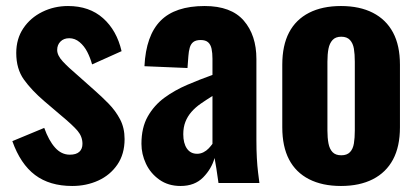

<svg xmlns="http://www.w3.org/2000/svg" viewBox="-20 -608 1389 638"><path d="M220 10Q145 10 96.5 -26.5Q48 -63 21 -139L127 -183Q142 -141 163 -117.5Q184 -94 212 -94Q233 -94 243.5 -103.5Q254 -113 254 -130Q254 -154 238 -173Q222 -192 181 -226L127 -272Q85 -308 59.5 -343.5Q34 -379 34 -432Q34 -479 57.5 -514Q81 -549 120.5 -568.5Q160 -588 206 -588Q277 -588 322.5 -547.5Q368 -507 384 -438L286 -394Q280 -416 270 -435.5Q260 -455 244.5 -468Q229 -481 210 -481Q192 -481 181 -470Q170 -459 170 -442Q170 -424 188.5 -404Q207 -384 240 -356L294 -308Q318 -287 341 -263.5Q364 -240 379 -211.5Q394 -183 394 -146Q394 -96 370 -61Q346 -26 306.5 -8Q267 10 220 10Z M580 10Q539 10 509.5 -11Q480 -32 465 -64Q450 -96 450 -130Q450 -184 471 -221Q492 -258 526 -283Q560 -308 602 -326Q644 -344 686 -359V-413Q686 -432 683 -446Q680 -460 671.5 -467.5Q663 -475 647 -475Q631 -475 622.5 -468.5Q614 -462 610.5 -449.5Q607 -437 606 -422L603 -382L460 -388Q465 -490 513.5 -539Q562 -588 660 -588Q748 -588 790 -539.5Q832 -491 832 -412V-143Q832 -109 833.5 -82.5Q835 -56 837.5 -35.5Q840 -15 842 0H706Q703 -22 699 -48Q695 -74 693 -83Q683 -47 655 -18.5Q627 10 580 10ZM635 -97Q646 -97 656 -102Q666 -107 673.5 -115Q681 -123 686 -130V-289Q665 -276 647 -263.5Q629 -251 616 -236Q603 -221 596 -203Q589 -185 589 -162Q589 -132 601 -114.5Q613 -97 635 -97Z M1113 10Q1051 10 1007 -12.5Q963 -35 940.5 -78Q918 -121 918 -185V-393Q918 -457 940.5 -500Q963 -543 1007 -565.5Q1051 -588 1113 -588Q1175 -588 1219 -565.5Q1263 -543 1286 -500Q1309 -457 1309 -393V-185Q1309 -121 1286 -78Q1263 -35 1219 -12.5Q1175 10 1113 10ZM1114 -92Q1133 -92 1143 -102.5Q1153 -113 1156 -131.5Q1159 -150 1159 -174V-403Q1159 -428 1156 -446Q1153 -464 1143 -475Q1133 -486 1114 -486Q1095 -486 1085 -475Q1075 -464 1071.5 -446Q1068 -428 1068 -403V-174Q1068 -150 1071.5 -131.5Q1075 -113 1085 -102.5Q1095 -92 1114 -92Z"/></svg>

Font: Oswald SemiBold
Style: Regular
Weight: 600
Designer: Vernon Adams
Foundry: Vernon Adams
Version: Version 4.100; ttfautohint (v1.8.1.43-b0c9)